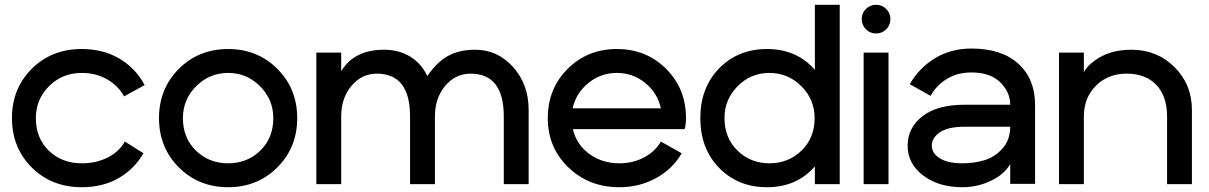

<svg xmlns="http://www.w3.org/2000/svg" viewBox="-20 -770 5055 803"><path d="M502 -178 580 -129Q542 -63 476 -25Q410 13 322 13Q196 13 113 -69.5Q30 -152 30 -276Q30 -400 113 -482.5Q196 -565 322 -565Q412 -565 480 -524.5Q548 -484 585 -414L499 -367Q474 -412 427.5 -438.5Q381 -465 322 -465Q241 -465 185.5 -410Q130 -355 130 -276Q130 -192 184.5 -139.5Q239 -87 322 -87Q382 -87 430 -111Q478 -135 502 -178Z M728 -70Q645 -153 645 -276Q645 -399 728 -482Q811 -565 934 -565Q1057 -565 1140 -482Q1223 -399 1223 -276Q1223 -153 1140 -70Q1057 13 934 13Q811 13 728 -70ZM745 -276Q745 -193 799.5 -140Q854 -87 934 -87Q1014 -87 1068.5 -140Q1123 -193 1123 -276Q1123 -354 1067.5 -409.5Q1012 -465 934 -465Q856 -465 800.5 -409.5Q745 -354 745 -276Z M1303 -550H1407V-472Q1461 -562 1586 -562Q1649 -562 1696 -533Q1743 -504 1767 -452Q1807 -510 1853.5 -536Q1900 -562 1968 -562Q2061 -562 2126 -489.5Q2191 -417 2191 -310V0H2087V-283Q2087 -462 1948 -462Q1885 -462 1842 -411Q1799 -360 1799 -283V0H1695V-283Q1695 -462 1556 -462Q1493 -462 1450 -411Q1407 -360 1407 -283V0H1303Z M2744 -178 2831 -129Q2794 -64 2724.5 -25.5Q2655 13 2570 13Q2443 13 2357 -70Q2271 -153 2271 -276Q2271 -399 2354 -482Q2437 -565 2560 -565Q2683 -565 2766 -482Q2849 -399 2849 -276Q2849 -263 2847.5 -251.5Q2846 -240 2845 -235L2843 -230H2376Q2391 -165 2445 -126Q2499 -87 2570 -87Q2627 -87 2673.5 -111.5Q2720 -136 2744 -178ZM2375 -317H2744Q2730 -381 2678.5 -423Q2627 -465 2560 -465Q2493 -465 2441 -423Q2389 -381 2375 -317Z M3388 0V-74Q3312 13 3188 13Q3067 13 2988 -67.5Q2909 -148 2909 -276Q2909 -404 2988 -484.5Q3067 -565 3188 -565Q3312 -565 3388 -478V-750H3492V0ZM3010 -276Q3010 -193 3064.5 -140Q3119 -87 3198 -87Q3277 -87 3332 -140Q3387 -193 3387 -276Q3387 -354 3331.5 -409.5Q3276 -465 3198 -465Q3120 -465 3065 -409.5Q3010 -354 3010 -276Z M3601.5 -647.5Q3584 -665 3584 -690Q3584 -715 3601.5 -732.5Q3619 -750 3644 -750Q3669 -750 3686.5 -732.5Q3704 -715 3704 -690Q3704 -665 3686.5 -647.5Q3669 -630 3644 -630Q3619 -630 3601.5 -647.5ZM3696 0H3592V-550H3696Z M4005 -87Q4056 -87 4099 -100.5Q4142 -114 4173.5 -150Q4205 -186 4205 -240H4015Q3944 -240 3910.5 -216.5Q3877 -193 3877 -161Q3877 -129 3910.5 -108Q3944 -87 4005 -87ZM4205 -332Q4205 -385 4163 -426Q4121 -467 4043 -467Q3985 -467 3941 -440.5Q3897 -414 3872 -369L3785 -418Q3824 -486 3890.5 -526.5Q3957 -567 4043 -567Q4169 -567 4239 -503.5Q4309 -440 4309 -331V-1H4205V-84Q4181 -41 4124.5 -14Q4068 13 4005 13Q3906 13 3841 -36Q3776 -85 3776 -161Q3776 -235 3837.5 -283.5Q3899 -332 4015 -332Z M4409 -550H4513V-468Q4534 -506 4586.5 -534Q4639 -562 4712 -562Q4819 -562 4892 -489.5Q4965 -417 4965 -310V0H4861V-283Q4861 -368 4816 -415Q4771 -462 4692 -462Q4614 -462 4563.5 -411.5Q4513 -361 4513 -283V0H4409Z"/></svg>

Font: Edgecutting Lite Sharp
Style: Medium
Weight: 500
Designer: RandomMaerks (Nguyen Gia Bao)
Version: Version 1.0